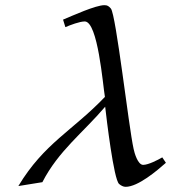

<svg xmlns="http://www.w3.org/2000/svg" viewBox="-20 -707 691 743"><path d="M51 13 144 -2C206 -123 301 -193 387 -294C392 -250 420 -12 441 5C448 11 457 16 466 16C514 16 587 -46 622 -77L608 -98C591 -88 554 -69 534 -69C513 -69 500 -116 497 -131C478 -216 429 -651 409 -674C401 -683 396 -687 384 -687C350 -687 260 -646 224 -631L233 -602C252 -610 288 -624 308 -624C359 -624 378 -378 386 -332C261 -201 151 -153 51 13Z"/></svg>

Font: KpRoman
Style: SemiboldItalic
Weight: 600
Italic angle: -11°
Version: Version 0.66